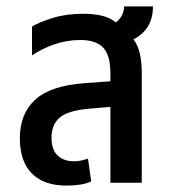

<svg xmlns="http://www.w3.org/2000/svg" viewBox="-20 -571 532 600"><path d="M188 9Q117 9 79.5 -29Q42 -67 42 -139Q42 -215 89.5 -259Q137 -303 243 -311L325 -317V-342Q325 -398 302.5 -422Q280 -446 231 -446Q189 -446 150 -432.5Q111 -419 80 -398V-488Q103 -502 145 -515Q187 -528 241 -528Q272 -528 298 -522Q324 -516 342 -501Q367 -520 368 -551H458Q458 -479 397 -448Q411 -430 417 -403.5Q423 -377 423 -344V0H325V-237L255 -231Q191 -225 166 -203Q141 -181 141 -141Q141 -103 160 -85Q179 -67 212 -67Q224 -67 234.5 -69.5Q245 -72 255 -75L265 -4Q250 3 230 6Q210 9 188 9Z"/></svg>

Font: Noto Sans Thai UI Cond Med
Style: Regular
Weight: 500
Width: 3
Designer: Monotype Design Team
Foundry: Monotype Imaging Inc.
Version: Version 2.000; ttfautohint (v1.8.4.7-5d5b)